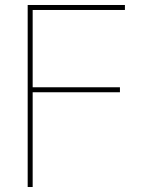

<svg xmlns="http://www.w3.org/2000/svg" viewBox="-20 -750 597 770"><path d="M481 -710H111V-400H461V-380H111V0H91V-730H481Z"/></svg>

Font: M PLUS 1p Thin
Style: Regular
Weight: 250
Version: Version 1.062